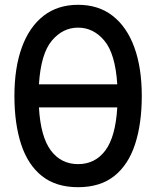

<svg xmlns="http://www.w3.org/2000/svg" viewBox="-20 -766 650 799"><path d="M305 13Q213 13 154.5 -33.5Q96 -80 68 -165.5Q40 -251 40 -367Q40 -484 71 -569Q102 -654 161 -700Q220 -746 305 -746Q390 -746 449 -700Q508 -654 539 -569Q570 -484 570 -367Q570 -251 542 -165.5Q514 -80 455.5 -33.5Q397 13 305 13ZM305 -651Q241 -651 195.5 -596.5Q150 -542 142 -415H468Q460 -542 414.5 -596.5Q369 -651 305 -651ZM305 -83Q376 -83 418.5 -140Q461 -197 468 -319H142Q149 -197 191.5 -140Q234 -83 305 -83Z"/></svg>

Font: Kreadon Light
Style: Bold
Weight: 600
Designer: Reiya WATANABE
Foundry: StudioGnu
Version: Version 1.003; ttfautohint (v1.8.4.7-5d5b);gftools[0.9.32]